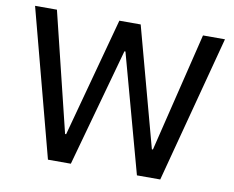

<svg xmlns="http://www.w3.org/2000/svg" viewBox="-76 -785 1076 883"><g transform="rotate(10 462.0 -343.5)"><path d="M662.6 -129.9 512.2 -686.5H412.6L262.2 -129.9H257.3L121.1 -686.5H19L200.2 0H307.1L460 -551.8H464.8L615.7 0H724.6L905.8 -686.5H803.2L667.5 -129.9Z"/></g></svg>

Font: Estedad Medium
Style: Regular
Weight: 500
Designer: Amin Abedi
Version: Version 7.3